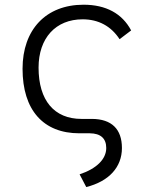

<svg xmlns="http://www.w3.org/2000/svg" viewBox="-20 -547 626 802"><path d="M340.3 234.4C435.1 210.4 489.3 151.4 489.3 71.3C489.3 -7.8 446.3 -49.8 364.3 -50.3H320.3C206.5 -50.3 141.1 -127.4 141.1 -264.6C141.1 -388.2 212.9 -466.3 325.2 -466.3C391.1 -466.3 443.8 -438 479.5 -383.3L527.8 -419.9C490.2 -490.7 422.4 -527.3 329.1 -527.3C171.9 -527.3 74.2 -423.3 74.2 -259.8C74.2 -87.4 160.6 9.8 311.5 9.8H355.5C400.4 10.3 423.8 31.2 423.8 71.3C423.8 117.7 383.3 157.7 312.5 181.2Z"/></svg>

Font: Cascadia Mono NF Light
Style: Regular
Weight: 300
Monospace: yes
Designer: Aaron Bell
Foundry: Saja Typeworks
Version: Version 2404.023